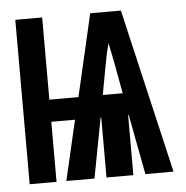

<svg xmlns="http://www.w3.org/2000/svg" viewBox="-43 -562 587 605"><g transform="rotate(-5 250.0 -260.0)"><path d="M27 0V-520H112V-260H204L264 -520H361L482 0H393L357 -190H355V0H270V-190H268L232 0H143L187 -190H112V0ZM344 -260 328 -347Q325 -365 321 -383.5Q317 -402 313 -421Q308 -402 304 -383.5Q300 -365 297 -347L281 -260Z"/></g></svg>

Font: Iosevka SS04 Heavy
Style: Regular
Weight: 900
Monospace: yes
Designer: Belleve Invis
Foundry: Belleve Invis
Version: Version 19.0.0; ttfautohint (v1.8.4)